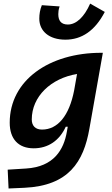

<svg xmlns="http://www.w3.org/2000/svg" viewBox="-20 -817 626 1071"><path d="M27.8 234.4 115.7 230.5C363.8 219.2 446.3 85 478.5 -98.1L553.7 -522.5H544.4C253.9 -522.5 34.2 -369.1 34.2 -132.3C34.2 -42 82.5 10.3 168 10.3C248.5 10.3 311.5 -32.7 346.7 -109.9H357.9L353 -82.5C335.9 17.6 280.8 113.3 125.5 123L22.9 129.4ZM409.7 -404.3 393.6 -313C366.2 -171.4 302.2 -94.2 214.4 -94.2C178.2 -94.2 157.2 -114.7 157.2 -150.4C157.2 -279.3 264.6 -380.4 409.7 -404.3ZM344.7 -595.7C435.1 -595.7 509.3 -644.5 564.5 -750.5L482.9 -796.9C450.7 -723.6 406.2 -680.2 358.4 -680.2C319.3 -680.2 305.2 -703.6 305.2 -737.8C305.2 -748.5 306.2 -763.2 312.5 -781.2L213.4 -788.1C203.1 -762.7 199.2 -738.3 199.2 -712.9C199.2 -643.6 253.9 -595.7 344.7 -595.7Z"/></svg>

Font: Cascadia Mono PL SemiBold
Style: Italic
Weight: 600
Italic angle: -10°
Monospace: yes
Designer: Aaron Bell
Foundry: Saja Typeworks
Version: Version 2404.023